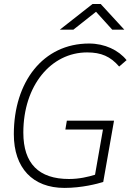

<svg xmlns="http://www.w3.org/2000/svg" viewBox="-20 -918 645 948"><path d="M298.3 9.8C384.8 9.8 461.4 -10.7 489.7 -19.5L543 -322.3H310.1L302.7 -278.3H488.3L449.2 -55.2C415.5 -44.9 371.6 -34.2 320.8 -34.2C171.4 -34.2 95.2 -110.4 95.2 -263.2C95.2 -495.1 231.4 -659.2 410.2 -659.2C480 -659.2 525.4 -639.2 568.4 -589.4L605 -621.1C565.4 -670.4 497.6 -703.1 419.9 -703.1C191.9 -703.1 48.3 -512.7 48.3 -255.4C48.3 -88.9 141.1 9.8 298.3 9.8ZM275.4 -771.5H342.3L454.1 -859.9L534.2 -771.5H593.8L477.1 -898.4H437Z"/></svg>

Font: Cascadia Code PL ExtraLight
Style: Italic
Weight: 200
Italic angle: -10°
Monospace: yes
Designer: Aaron Bell
Foundry: Saja Typeworks
Version: Version 2404.023